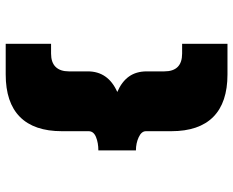

<svg xmlns="http://www.w3.org/2000/svg" viewBox="-94 -644 837 690"><g transform="rotate(90 325.0 -299.5)"><path d="M138 99V-64H173Q205 -64 221 -80.5Q237 -97 237 -128V-196Q237 -269 311 -302Q274 -318 255.5 -344Q237 -370 237 -408V-471Q237 -503 221 -519Q205 -535 173 -535H138V-698H248Q349 -698 400.5 -647Q452 -596 452 -496V-405Q452 -389 473.5 -379Q495 -369 521 -369V-234Q494 -234 473 -225.5Q452 -217 452 -199V-103Q452 -3 400.5 48Q349 99 248 99Z"/></g></svg>

Font: Azeret Mono Black
Style: Regular
Weight: 900
Designer: Martin Vácha
Foundry: Displaay
Version: Version 1.000; Glyphs 3.0.3, build 3074